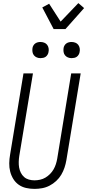

<svg xmlns="http://www.w3.org/2000/svg" viewBox="-20 -1207 561 1235"><path d="M202 8Q174 8 147.5 2Q121 -4 100 -19Q79 -34 65.5 -56Q52 -78 45.5 -103.5Q39 -129 39.5 -157Q40 -185 45 -213L131 -735H192L104 -204Q101 -185 100.5 -166Q100 -147 103 -129.5Q106 -112 114 -96Q122 -80 135 -68.5Q148 -57 165.5 -52Q183 -47 202 -47Q219 -47 237.5 -51Q256 -55 272 -64.5Q288 -74 301.5 -87.5Q315 -101 324.5 -117.5Q334 -134 339.5 -151.5Q345 -169 348 -186L438 -735H499L407 -177Q403 -153 395 -129Q387 -105 374 -83Q361 -61 341.5 -43Q322 -25 299 -13Q276 -1 251 3.5Q226 8 202 8ZM441 -833Q428 -833 417 -837.5Q406 -842 398.5 -851Q391 -860 389 -872.5Q387 -885 389 -898Q390 -906 395 -914.5Q400 -923 407.5 -928Q415 -933 423.5 -935Q432 -937 440 -937Q453 -937 464.5 -932.5Q476 -928 483 -919Q490 -910 492.5 -897.5Q495 -885 492 -872Q491 -864 486 -855.5Q481 -847 474 -842Q467 -837 458 -835Q449 -833 441 -833ZM241 -833Q228 -833 217 -837.5Q206 -842 198.5 -851Q191 -860 189 -872.5Q187 -885 189 -898Q190 -906 195 -914.5Q200 -923 207.5 -928Q215 -933 223.5 -935Q232 -937 240 -937Q253 -937 264.5 -932.5Q276 -928 283 -919Q290 -910 292.5 -897.5Q295 -885 292 -872Q291 -864 286 -855.5Q281 -847 274 -842Q267 -837 258 -835Q249 -833 241 -833ZM325 -1020 252 -1159 296 -1183 370 -1068 484 -1187 521 -1155 401 -1020Z"/></svg>

Font: Iosevka Term Curly Light
Style: Italic
Weight: 300
Italic angle: -9°
Designer: Belleve Invis
Foundry: Belleve Invis
Version: Version 32.3.0